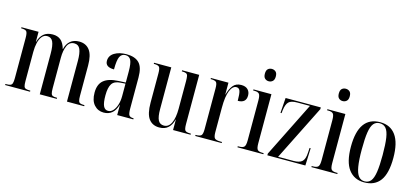

<svg xmlns="http://www.w3.org/2000/svg" viewBox="-63 -1229 3699 1713"><g transform="rotate(15 1787.0 -372.5)"><path d="M19 0V-10H25Q50 -10 63.5 -14.5Q77 -19 82 -34.5Q87 -50 87 -83V-452Q87 -501 75.5 -513.5Q64 -526 28 -526H26V-536H184V-444H186Q199 -492 230 -519Q261 -546 314 -546Q359 -546 388 -522Q417 -498 432 -444H434Q445 -492 476.5 -519Q508 -546 558 -546Q621 -546 655 -501Q689 -456 689 -360V-81Q689 -49 693.5 -34Q698 -19 710.5 -14.5Q723 -10 746 -10H749V0H590V-375Q590 -447 574.5 -483Q559 -519 520 -519Q475 -519 455.5 -474.5Q436 -430 436 -364V-82Q436 -50 440.5 -34.5Q445 -19 457 -14.5Q469 -10 492 -10H496V0H339V-375Q339 -451 323 -485Q307 -519 270 -519Q241 -519 222 -496Q203 -473 194 -435Q185 -397 185 -350V-81Q185 -49 189.5 -34Q194 -19 207.5 -14.5Q221 -10 247 -10H249V0Z M930 10Q877 10 842 -29Q807 -68 807 -142Q807 -219 851.5 -256Q896 -293 987 -297L1053 -300V-401Q1053 -477 1038 -506.5Q1023 -536 988 -536Q952 -536 936.5 -503.5Q921 -471 921 -386Q840 -386 840 -444Q840 -492 884 -519Q928 -546 996 -546Q1073 -546 1112 -507Q1151 -468 1151 -373V-86Q1151 -38 1161.5 -24Q1172 -10 1200 -10H1203V0H1054V-93H1052Q1023 10 930 10ZM965 -15Q991 -15 1010.5 -36.5Q1030 -58 1041.5 -94Q1053 -130 1053 -175V-290L1010 -287Q951 -284 929 -249.5Q907 -215 907 -143Q907 -75 921 -45Q935 -15 965 -15Z M1444 10Q1381 10 1347 -35.5Q1313 -81 1313 -184V-454Q1313 -500 1302 -513Q1291 -526 1254 -526H1251V-536H1410V-152Q1410 -79 1426.5 -48Q1443 -17 1480 -17Q1524 -17 1546.5 -65Q1569 -113 1569 -196V-449Q1569 -482 1565.5 -498.5Q1562 -515 1549.5 -520.5Q1537 -526 1512 -526H1510V-536H1668V-82Q1668 -35 1679 -22.5Q1690 -10 1729 -10H1732V0H1570V-96H1568Q1556 -46 1525.5 -18Q1495 10 1444 10Z M1775 0V-10H1776Q1816 -10 1828 -23Q1840 -36 1840 -80V-457Q1840 -501 1828.5 -513.5Q1817 -526 1778 -526H1776V-536H1938V-428H1940Q1954 -481 1980 -513.5Q2006 -546 2055 -546Q2095 -546 2116 -525Q2137 -504 2137 -470Q2137 -401 2060 -401Q2060 -466 2051.5 -491Q2043 -516 2018 -516Q1983 -516 1961 -463Q1939 -410 1939 -305V-80Q1939 -36 1952 -23Q1965 -10 2008 -10H2019V0Z M2281 -641Q2260 -641 2245.5 -654.5Q2231 -668 2231 -698Q2231 -729 2245.5 -742Q2260 -755 2281 -755Q2302 -755 2317 -742Q2332 -729 2332 -698Q2332 -668 2317 -654.5Q2302 -641 2281 -641ZM2165 0V-10H2177Q2211 -10 2224 -23.5Q2237 -37 2237 -85V-453Q2237 -499 2224.5 -512.5Q2212 -526 2180 -526H2169V-536H2335V-83Q2335 -36 2347.5 -23Q2360 -10 2394 -10H2404V0Z M2441 0V-16L2694 -524H2577Q2520 -524 2498 -501.5Q2476 -479 2469 -423L2466 -396H2456L2466 -536H2791V-520L2537 -12H2678Q2734 -12 2758 -34Q2782 -56 2785 -114L2788 -161H2798L2792 0Z M2964 -641Q2943 -641 2928.5 -654.5Q2914 -668 2914 -698Q2914 -729 2928.5 -742Q2943 -755 2964 -755Q2985 -755 3000 -742Q3015 -729 3015 -698Q3015 -668 3000 -654.5Q2985 -641 2964 -641ZM2848 0V-10H2860Q2894 -10 2907 -23.5Q2920 -37 2920 -85V-453Q2920 -499 2907.5 -512.5Q2895 -526 2863 -526H2852V-536H3018V-83Q3018 -36 3030.5 -23Q3043 -10 3077 -10H3087V0Z M3336 10Q3244 10 3192.5 -58.5Q3141 -127 3141 -268Q3141 -546 3339 -546Q3433 -546 3483 -476.5Q3533 -407 3533 -268Q3533 -125 3483.5 -57.5Q3434 10 3336 10ZM3338 0Q3374 0 3395 -26Q3416 -52 3425 -111Q3434 -170 3434 -268Q3434 -368 3425 -426.5Q3416 -485 3394.5 -510.5Q3373 -536 3337 -536Q3301 -536 3280 -510.5Q3259 -485 3250 -426.5Q3241 -368 3241 -268Q3241 -169 3251 -110.5Q3261 -52 3282 -26Q3303 0 3338 0Z"/></g></svg>

Font: Noto Serif Display ExtraCondensed Medium
Style: Regular
Weight: 500
Width: 2
Designer: Monotype Design Team
Foundry: Monotype Imaging Inc.
Version: Version 2.009